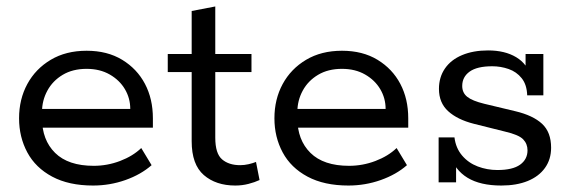

<svg xmlns="http://www.w3.org/2000/svg" viewBox="-20 -564 1764 594"><path d="M268 10Q193 10 141.5 -17.5Q90 -45 64.5 -92.5Q39 -140 39 -198Q39 -257 64.5 -304Q90 -351 137 -379Q184 -407 248 -407Q312 -407 358 -379Q404 -351 428.5 -304.5Q453 -258 453 -198V-169H83V-227H383Q383 -260 366.5 -288Q350 -316 319.5 -333.5Q289 -351 248 -351Q205 -351 174 -332.5Q143 -314 126.5 -283.5Q110 -253 110 -218V-198Q110 -131 150.5 -91Q191 -51 270 -51Q312 -51 351.5 -66Q391 -81 417 -106L449 -53Q416 -24 368 -7Q320 10 268 10Z M708 10Q648 10 610.5 -22.5Q573 -55 573 -127V-341H499V-397H573V-530L646 -544V-397H758V-341H646V-138Q646 -89 667 -71Q688 -53 723 -53Q736 -53 749 -56Q762 -59 772 -63L783 -7Q768 0 748.5 5Q729 10 708 10Z M1058 10Q983 10 931.5 -17.5Q880 -45 854.5 -92.5Q829 -140 829 -198Q829 -257 854.5 -304Q880 -351 927 -379Q974 -407 1038 -407Q1102 -407 1148 -379Q1194 -351 1218.5 -304.5Q1243 -258 1243 -198V-169H873V-227H1173Q1173 -260 1156.5 -288Q1140 -316 1109.5 -333.5Q1079 -351 1038 -351Q995 -351 964 -332.5Q933 -314 916.5 -283.5Q900 -253 900 -218V-198Q900 -131 940.5 -91Q981 -51 1060 -51Q1102 -51 1141.5 -66Q1181 -81 1207 -106L1239 -53Q1206 -24 1158 -7Q1110 10 1058 10Z M1531 10Q1466 10 1426.5 -14Q1387 -38 1372 -85L1391 -92V0H1337V-139H1386Q1390 -106 1409.5 -83Q1429 -60 1458 -49Q1487 -38 1519 -38Q1566 -38 1589 -54.5Q1612 -71 1612 -99Q1612 -119 1598.5 -133Q1585 -147 1542 -157L1446 -181Q1395 -194 1366.5 -220Q1338 -246 1338 -289Q1338 -325 1356.5 -352Q1375 -379 1409.5 -393.5Q1444 -408 1490 -408Q1542 -408 1577 -387Q1612 -366 1624 -324L1606 -322V-397H1661V-269H1611Q1610 -302 1594 -322Q1578 -342 1553.5 -350.5Q1529 -359 1503 -359Q1456 -359 1433 -342.5Q1410 -326 1410 -298Q1410 -277 1425.5 -264.5Q1441 -252 1478 -243L1574 -220Q1629 -207 1657 -181Q1685 -155 1685 -107Q1685 -71 1666 -44.5Q1647 -18 1612.5 -4Q1578 10 1531 10Z"/></svg>

Font: Rokkitt
Style: Regular
Weight: 400
Designer: Vernon Adams
Foundry: Vernon Adams
Version: Version 3.103